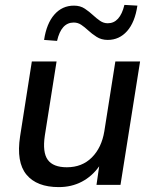

<svg xmlns="http://www.w3.org/2000/svg" viewBox="-20 -755 626 784"><path d="M220 9Q130 9 88 -42Q46 -93 62 -198L110 -504H211L163 -201Q153 -133 175 -102.5Q197 -72 253 -72Q315 -72 355 -112Q395 -152 406 -219L451 -504H552L472 0H374L385 -76Q356 -35 314 -13Q272 9 220 9ZM213 -588 160 -592Q170 -659 202 -695.5Q234 -732 282 -732Q308 -732 326.5 -719.5Q345 -707 360 -693Q374 -680 388.5 -670Q403 -660 420 -660Q470 -660 488 -735L541 -732Q531 -664 499 -628Q467 -592 420 -592Q394 -592 374.5 -604.5Q355 -617 340 -631Q326 -644 312 -653.5Q298 -663 281 -663Q230 -663 213 -588Z"/></svg>

Font: Mulish SemiBold
Style: Italic
Weight: 600
Italic angle: -9°
Designer: Vernon Adams
Foundry: Vernon Adams
Version: Version 3.603; ttfautohint (v1.8.3)